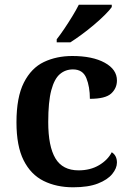

<svg xmlns="http://www.w3.org/2000/svg" viewBox="-20 -786 555 816"><path d="M291 10Q220 10 165.5 -17Q111 -44 80.5 -104.5Q50 -165 50 -266Q50 -373 81.5 -435Q113 -497 166.5 -522.5Q220 -548 287 -548Q373 -548 425 -519.5Q477 -491 477 -444Q477 -411 452.5 -388.5Q428 -366 362 -366Q362 -417 347 -454Q332 -491 290 -491Q258 -491 234.5 -471Q211 -451 198 -402.5Q185 -354 185 -267Q185 -164 215.5 -113Q246 -62 314 -62Q364 -62 401 -84Q438 -106 455 -139Q477 -125 477 -95Q477 -71 457 -46.5Q437 -22 396 -6Q355 10 291 10ZM221 -619Q236 -638 253.5 -664Q271 -690 287.5 -717Q304 -744 315 -766H455V-756Q446 -743 426 -723Q406 -703 380 -681Q354 -659 327.5 -639.5Q301 -620 279 -606H221Z"/></svg>

Font: Noto Serif Tibetan SemiBold
Style: Regular
Weight: 600
Designer: Monotype Design Team
Foundry: Monotype Imaging Inc.
Version: Version 2.103; ttfautohint (v1.8.4.7-5d5b)